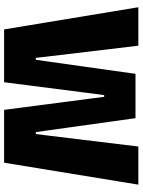

<svg xmlns="http://www.w3.org/2000/svg" viewBox="98 -776 679 914"><g transform="rotate(90 437.0 -319.5)"><path d="M120.5 0 15 -639H198L250 -203L256 -151H265L272.5 -203L332 -625.5H543L602 -203L609.5 -151H618.5L625 -202.5L678 -639H859.5L755 0H503.5L451.5 -398.5L441.5 -476.5H433.5L423 -398.5L372 0Z"/></g></svg>

Font: Anek Telugu Medium ExtraBold
Style: Regular
Weight: 800
Version: Version 1.003